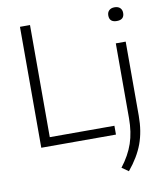

<svg xmlns="http://www.w3.org/2000/svg" viewBox="-103 -842 1000 1157"><g transform="rotate(-10 397.0 -263.0)"><path d="M95.5 0V-740H157V-54H552.5V0ZM591 231 550.5 202.5Q601 137.5 624 70Q647 2.5 647 -84V-541.5H707.5V-87.5Q707.5 7.5 680 82.2Q652.5 157 591 231ZM677 -673Q631.5 -673 631.5 -714.5Q631.5 -734 643.5 -745.5Q655.5 -757 677 -757Q698.5 -757 710.5 -745.5Q722.5 -734 722.5 -714.5Q722.5 -673 677 -673Z"/></g></svg>

Font: Encode Sans SemiExpanded SemiExpanded Light
Style: Regular
Weight: 300
Width: 6
Designer: Multiple Designers
Foundry: Impallari Type
Version: Version 3.000; ttfautohint (v1.8.3) -l 8 -r 50 -G 200 -x 14 